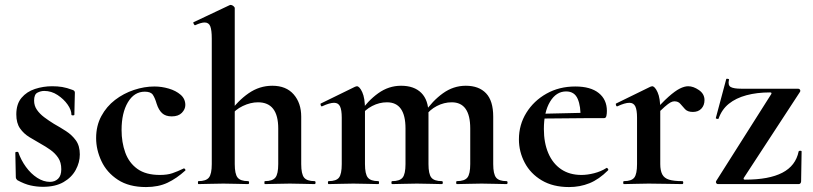

<svg xmlns="http://www.w3.org/2000/svg" viewBox="-20 -745 3290 777"><path d="M118 -338Q118 -317 129.5 -300.5Q141 -284 159 -270.5Q177 -257 198 -244Q223 -230 247 -214.5Q271 -199 287 -177Q303 -155 303 -120Q303 -88 286.5 -57.5Q270 -27 237 -8Q204 11 154 11Q129 11 104 5.5Q79 0 50 -16Q48 -18 46 -21Q44 -24 44 -28L42 -127Q42 -130 47.5 -130.5Q53 -131 54 -129Q65 -97 85 -69.5Q105 -42 130.5 -25.5Q156 -9 182 -9Q202 -9 215 -21.5Q228 -34 228 -60Q228 -88 215.5 -106.5Q203 -125 184 -138.5Q165 -152 145 -163Q122 -176 99 -190Q76 -204 61 -225.5Q46 -247 46 -282Q46 -324 67 -349Q88 -374 121.5 -385Q155 -396 191 -396Q213 -396 231.5 -393Q250 -390 274 -381Q283 -378 283 -370Q283 -350 282 -328.5Q281 -307 281 -281Q281 -278 275 -278Q269 -278 269 -281Q269 -300 253.5 -322Q238 -344 213 -360.5Q188 -377 159 -377Q145 -377 131.5 -370Q118 -363 118 -338Z M571 12Q502 12 457 -17.5Q412 -47 390.5 -93Q369 -139 369 -186Q369 -236 390 -275Q411 -314 445.5 -340.5Q480 -367 522 -381Q564 -395 605 -395Q634 -395 663 -386.5Q692 -378 711 -361.5Q730 -345 730 -320Q730 -303 716 -288.5Q702 -274 675 -274Q650 -274 636 -287Q622 -300 614 -325Q607 -349 598.5 -361.5Q590 -374 566 -374Q523 -374 497.5 -331Q472 -288 472 -219Q472 -169 487 -127.5Q502 -86 536 -61.5Q570 -37 627 -37Q657 -37 677.5 -44Q698 -51 723 -63Q725 -65 728.5 -61Q732 -57 730 -55Q695 -23 658 -5.5Q621 12 571 12Z M783 0Q781 0 781 -6Q781 -12 783 -12Q814 -12 825.5 -26.5Q837 -41 837 -81V-589Q837 -623 831 -638.5Q825 -654 808 -654Q794 -654 770 -643Q767 -642 764 -648Q761 -654 763 -655L909 -724Q911 -725 912 -725Q913 -725 914 -725Q919 -725 924.5 -720.5Q930 -716 930 -712V-81Q930 -41 941.5 -26.5Q953 -12 984 -12Q988 -12 988 -6Q988 0 984 0Q964 0 938.5 -1Q913 -2 884 -2Q855 -2 829 -1Q803 0 783 0ZM1052 0Q1050 0 1050 -6Q1050 -12 1052 -12Q1083 -12 1094.5 -26.5Q1106 -41 1106 -81V-225Q1106 -331 1024 -331Q994 -331 962.5 -316Q931 -301 913 -275L907 -287Q942 -337 986 -367.5Q1030 -398 1082 -398Q1138 -398 1168.5 -363Q1199 -328 1199 -273V-81Q1199 -41 1210.5 -26.5Q1222 -12 1253 -12Q1257 -12 1257 -6Q1257 0 1253 0Q1233 0 1207.5 -1Q1182 -2 1153 -2Q1124 -2 1098 -1Q1072 0 1052 0Z M1829 0Q1826 0 1826 -6Q1826 -12 1829 -12Q1860 -12 1871.5 -26.5Q1883 -41 1883 -81V-225Q1883 -331 1808 -331Q1777 -331 1748 -316Q1719 -301 1701 -275L1696 -287Q1730 -337 1772.5 -367.5Q1815 -398 1865 -398Q1918 -398 1947 -367.5Q1976 -337 1976 -273V-81Q1976 -41 1987.5 -26.5Q1999 -12 2030 -12Q2034 -12 2034 -6Q2034 0 2030 0Q2010 0 1984 -1Q1958 -2 1929 -2Q1901 -2 1875 -1Q1849 0 1829 0ZM1567 0Q1564 0 1564 -6Q1564 -12 1567 -12Q1598 -12 1609.5 -26.5Q1621 -41 1621 -81V-225Q1621 -331 1546 -331Q1515 -331 1486 -316Q1457 -301 1439 -275L1434 -287Q1468 -337 1510.5 -367.5Q1553 -398 1603 -398Q1656 -398 1685 -369Q1714 -340 1714 -284V-81Q1714 -41 1725.5 -26.5Q1737 -12 1768 -12Q1772 -12 1772 -6Q1772 0 1768 0Q1748 0 1722 -1Q1696 -2 1667 -2Q1639 -2 1613 -1Q1587 0 1567 0ZM1310 0Q1307 0 1307 -6Q1307 -12 1310 -12Q1341 -12 1352 -26.5Q1363 -41 1363 -81V-269Q1363 -300 1356 -314.5Q1349 -329 1332 -329Q1323 -329 1311 -325.5Q1299 -322 1284 -315Q1280 -313 1278 -319Q1276 -325 1278 -326L1417 -394Q1423 -396 1424 -396Q1435 -396 1446 -372Q1457 -348 1457 -303V-81Q1457 -41 1468.5 -26.5Q1480 -12 1511 -12Q1514 -12 1514 -6Q1514 0 1511 0Q1491 0 1465 -1Q1439 -2 1410 -2Q1382 -2 1356 -1Q1330 0 1310 0Z M2283 12Q2218 12 2172.5 -15Q2127 -42 2103.5 -86.5Q2080 -131 2080 -181Q2080 -240 2110 -288.5Q2140 -337 2191.5 -366Q2243 -395 2308 -395Q2370 -395 2403 -368.5Q2436 -342 2436 -296Q2436 -285 2434 -276Q2432 -267 2425 -267H2329Q2331 -314 2318 -344.5Q2305 -375 2271 -375Q2231 -375 2206 -333.5Q2181 -292 2181 -223Q2181 -167 2199 -125Q2217 -83 2251 -60Q2285 -37 2333 -37Q2357 -37 2384.5 -44Q2412 -51 2434 -65Q2436 -67 2439.5 -63Q2443 -59 2441 -56Q2404 -19 2365.5 -3.5Q2327 12 2283 12ZM2146 -265 2145 -284 2364 -289V-267Z M2627 -271 2619 -284Q2658 -329 2685 -353Q2712 -377 2731 -386.5Q2750 -396 2765 -396Q2786 -396 2808.5 -380.5Q2831 -365 2831 -340Q2831 -319 2818.5 -305.5Q2806 -292 2784 -292Q2763 -292 2752.5 -303Q2742 -314 2733.5 -324.5Q2725 -335 2709 -335Q2702 -335 2693.5 -330.5Q2685 -326 2669.5 -312.5Q2654 -299 2627 -271ZM2505 0Q2502 0 2502 -6Q2502 -12 2505 -12Q2536 -12 2547 -26.5Q2558 -41 2558 -81V-269Q2558 -300 2551 -314.5Q2544 -329 2527 -329Q2518 -329 2506 -325.5Q2494 -322 2479 -315Q2475 -313 2473 -319Q2471 -325 2473 -326L2612 -394Q2618 -396 2619 -396Q2630 -396 2641 -372Q2652 -348 2652 -303V-81Q2652 -55 2660 -39.5Q2668 -24 2687.5 -18Q2707 -12 2741 -12Q2745 -12 2745 -6Q2745 0 2741 0Q2714 0 2679.5 -1Q2645 -2 2605 -2Q2577 -2 2551 -1Q2525 0 2505 0Z M2878 -12 3101 -364Q3105 -371 3096 -371Q3043 -371 3000.5 -359.5Q2958 -348 2929.5 -325Q2901 -302 2888 -265Q2887 -263 2881.5 -264Q2876 -265 2877 -268L2919 -425Q2920 -427 2926 -426Q2932 -425 2930 -422Q2925 -400 2937 -393Q2949 -386 2980 -386Q3019 -386 3077 -386Q3135 -386 3210 -386Q3215 -386 3217.5 -382Q3220 -378 3218 -374L2990 -25Q2987 -18 2995 -18Q3044 -18 3081.5 -25Q3119 -32 3146 -46Q3173 -60 3189.5 -81.5Q3206 -103 3212 -132Q3213 -135 3218.5 -135Q3224 -135 3224 -132L3222 -11Q3222 -7 3219.5 -3.5Q3217 0 3212 0Q3163 0 3105.5 0Q3048 0 2991 0Q2934 0 2885 0Q2881 0 2878.5 -4Q2876 -8 2878 -12Z"/></svg>

Font: Cormorant Light
Style: Regular
Weight: 300
Designer: Christian Thalmann (Catharsis Fonts)
Foundry: Catharsis Fonts
Version: Version 4.000